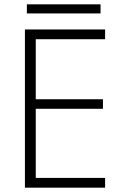

<svg xmlns="http://www.w3.org/2000/svg" viewBox="-20 -866 590 886"><path d="M95 0V-730H465V-685H145V-408H455V-364H145V-45H465V0ZM104 -804V-846H444V-804Z"/></svg>

Font: M PLUS Code Latin SemiExpanded Light
Style: Regular
Weight: 300
Width: 6
Designer: Coji Morishita
Foundry: UNDERFOREST DESIGN
Version: Version 1.002; ttfautohint (v1.8.3)